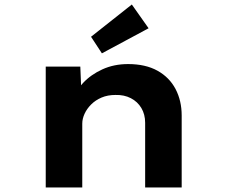

<svg xmlns="http://www.w3.org/2000/svg" viewBox="-20 -823 993 843"><path d="M180.8 0V-530.7H332.6L338.4 -390.7L294.6 -381Q310.4 -422 344.6 -458.7Q378.7 -495.3 429.5 -518.5Q480.3 -541.7 542.3 -541.7Q619 -541.7 671.5 -512.5Q724 -483.2 750.9 -431.9Q777.7 -380.6 777.7 -316V0H617.3V-283.8Q617.3 -320.9 600.6 -348.8Q583.9 -376.7 554.5 -391.9Q525.1 -407.1 487 -406.1Q452.8 -406.1 426 -394.7Q399.1 -383.3 380.2 -364.3Q361.2 -345.3 351.2 -323.2Q341.2 -301.1 341.2 -280.3V0H261.5Q224.2 0 204 0Q183.8 0 180.8 0ZM427.4 -588.8 379.7 -661.6 558.8 -803.2 632.4 -698.9Z"/></svg>

Font: Lexend Tera
Style: Regular
Weight: 400
Designer: Bonnie Shaver-Troup, Thomas Jockin
Foundry: Lexend
Version: Version 1.007